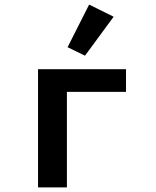

<svg xmlns="http://www.w3.org/2000/svg" viewBox="-20 -818 680 838"><path d="M146 -516H530V-417H272V0H146ZM351 -575 275 -612 369 -798 476 -745Z"/></svg>

Font: Writer SemiBold
Style: Regular
Weight: 600
Monospace: yes
Designer: Mike Abbink, Paul van der Laan, Pieter van Rosmalen
Foundry: Bold Monday
Version: Version 2.001 2020